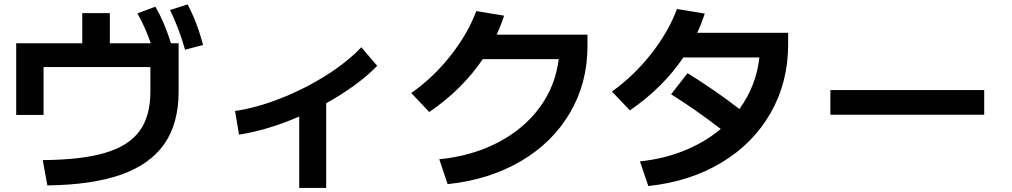

<svg xmlns="http://www.w3.org/2000/svg" viewBox="-20 -832 4728 897"><path d="M682.6 -404.3V-518.6H183.6V-294.9H55.7V-629.9H364.3V-770.5H493.2V-629.9H684.6Q658.2 -705.1 622.1 -769.5L706.1 -800.8Q728.5 -761.7 745.8 -720.5Q763.2 -679.2 778.8 -629.9H814.5V-404.3Q814.5 -256.3 748.3 -160.4Q682.1 -64.5 546.6 -16.4Q411.1 31.7 201.2 34.2L179.7 -84Q362.3 -85.4 472.2 -118.2Q582 -150.9 632.3 -220.2Q682.6 -289.6 682.6 -404.3ZM774.4 -785.2 856.4 -811.5Q879.4 -767.6 896.7 -722.4Q914.1 -677.2 928.7 -622.1L844.7 -599.6Q829.6 -652.3 812.7 -696.5Q795.9 -740.7 774.4 -785.2Z M1668 -611.3 1742.2 -524.4Q1697.3 -478 1636.2 -433.6Q1575.2 -389.2 1503.9 -349.6V45.9H1377.9V-287.6Q1227.5 -222.7 1096.7 -203.1L1078.1 -313.5Q1178.2 -328.1 1290.3 -372.1Q1402.3 -416 1502.4 -479Q1602.5 -542 1668 -611.3Z M2590.3 -555.7H2235.4Q2139.6 -414.1 1985.4 -308.6L1901.4 -397.5Q2002.9 -468.3 2084.2 -571Q2165.5 -673.8 2205.1 -780.3L2335 -758.8Q2320.8 -714.4 2300.3 -669.9H2724.6V-616.2Q2724.6 -444.8 2643.3 -305.7Q2562 -166.5 2413.8 -79.3Q2265.6 7.8 2071.3 28.3L2032.2 -87.9Q2186 -103.5 2307.1 -166.7Q2428.2 -230 2501.7 -330.6Q2575.2 -431.2 2590.3 -555.7Z M3347.2 -229.5Q3225.6 -322.8 3115.2 -391.6L3192.4 -490.2Q3320.3 -410.6 3434.6 -322.8Q3513.2 -431.2 3527.8 -563.5H3172.4Q3077.1 -422.4 2922.9 -316.4L2838.9 -404.3Q2940.4 -476.6 3021.7 -579.8Q3103 -683.1 3142.6 -790L3272.5 -768.6Q3257.8 -723.1 3237.3 -678.7H3662.1V-624Q3662.1 -448.2 3580.8 -305.2Q3499.5 -162.1 3351.3 -72.8Q3203.1 16.6 3008.8 37.1L2969.7 -78.1Q3082 -89.8 3178 -128.9Q3273.9 -168 3347.2 -229.5Z M3859.4 -411.1H4578.1V-295.9H3859.4Z"/></svg>

Font: Pretendard JP
Style: Bold
Weight: 700
Designer: Base glyphs from Inter by Rasmus Andersson; Hangeul glyphs from Noto Sans CJK(Source Han Sans) by Jang Soo-young and Kan
Foundry: Kil Hyung-jin
Version: Version 1.309